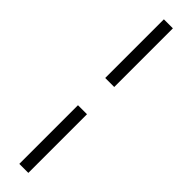

<svg xmlns="http://www.w3.org/2000/svg" viewBox="-251 -599 648 648"><g transform="rotate(45 73.0 -275.0)"><path d="M52 70H95V-210H52ZM52 -340H95V-620H52Z"/></g></svg>

Font: Charger Sport
Style: HL
Weight: 100
Designer: Jasper
Foundry: Cannot Into Space Fonts
Version: Version 1.1